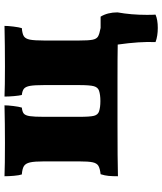

<svg xmlns="http://www.w3.org/2000/svg" viewBox="46 -588 721 853"><g transform="rotate(-90 406.5 -161.5)"><path d="M767 130Q767 156 768 169Q745 179 709 179Q673 179 646 169Q649 99 635 1Q591 0 469 0H289Q122 0 50 2Q50 -22 51.5 -39Q53 -56 59 -75Q85 -78 96.5 -85Q108 -92 112 -110.5Q116 -129 116 -171V-326Q116 -369 111.5 -388.5Q107 -408 95.5 -415.5Q84 -423 58 -425Q54 -437 52 -460Q50 -483 50 -502Q100 -500 198 -500Q283 -500 365 -502Q365 -487 362 -462.5Q359 -438 355 -425Q336 -423 328 -416Q320 -409 317 -389.5Q314 -370 314 -326V-171Q314 -122 318.5 -104.5Q323 -87 338 -82Q356 -76 384 -76Q412 -76 430 -82Q445 -87 450 -105Q455 -123 455 -171V-326Q455 -369 451.5 -388.5Q448 -408 439 -415.5Q430 -423 411 -425Q408 -437 406 -460Q404 -483 404 -502Q448 -500 538 -500Q630 -500 718 -502Q718 -487 715 -462.5Q712 -438 708 -425Q683 -423 672 -416Q661 -409 657 -389.5Q653 -370 653 -326V-171Q653 -129 656.5 -111Q660 -93 671 -86.5Q682 -80 709 -75H759Q778 -44 778 0Q767 61 767 130Z"/></g></svg>

Font: Vollkorn SC Black
Style: Regular
Weight: 900
Designer: Friedrich Althausen
Foundry: Friedrich Althausen
Version: Version 4.015